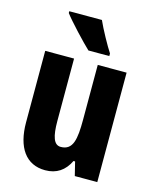

<svg xmlns="http://www.w3.org/2000/svg" viewBox="-116 -844 746 932"><g transform="rotate(15 257.0 -378.0)"><path d="M279 -766H115V-757C141 -722 221 -637 254 -606H359V-619C339 -649 297 -725 279 -766ZM461 -550H316V-274C316 -177 307 -119 245 -119C210 -119 197 -159 197 -237V-550H52V-191C52 -65 104 10 201 10C258 10 298 -17 323 -69H331L348 0H461Z"/></g></svg>

Font: Noto Sans Myanmar ExtraCondensed ExtraBold
Style: Regular
Weight: 800
Width: 2
Designer: Monotype Design Team
Foundry: Monotype Imaging Inc.
Version: Version 2.107